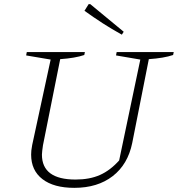

<svg xmlns="http://www.w3.org/2000/svg" viewBox="-20 -896 857 925"><path d="M338 9Q239 9 184.5 -33Q130 -75 130 -151Q130 -160 131 -171Q132 -182 135 -197L224 -609L106 -629L109 -645H389L386 -631Q342 -616 270 -611L187 -196Q185 -181 183.5 -170Q182 -159 182 -151Q182 -31 344 -31Q412 -31 461.5 -53Q511 -75 554 -123L656 -609L539 -629L542 -645H817L814 -631Q770 -616 697 -611L617 -207Q596 -104 523 -47.5Q450 9 338 9ZM567 -729Q518 -756 474 -784.5Q430 -813 387 -844L407 -876H415L576 -743Z"/></svg>

Font: Piazzolla SC ExtraLight
Style: Italic
Weight: 200
Italic angle: -11.3°
Designer: Juan Pablo del Peral
Foundry: Huerta Tipografica
Version: Version 1.330